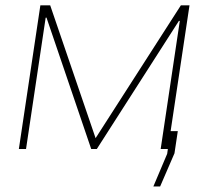

<svg xmlns="http://www.w3.org/2000/svg" viewBox="-20 -548 761 706"><path d="M331.5 -40 645 -528.3H676.8L607.4 -65.9H633.8L621.6 15.6L568.8 137.7H543.9L594.7 17.6L597.2 0H570.8L641.1 -470.7L638.2 -471.7L335.9 0H315.4L150.9 -483.4L147.9 -482.9L75.7 0H49.3L128.4 -528.3H164.6Z"/></svg>

Font: Roboto-ThinItalic
Style: Italic
Weight: 250
Italic angle: -12°
Designer: Google
Version: Version 1.100141; 2013; ttfautohint (v0.94.14-c901) -l 8 -r 